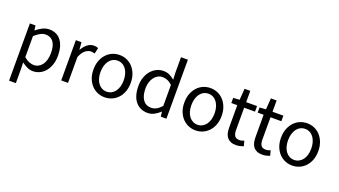

<svg xmlns="http://www.w3.org/2000/svg" viewBox="-71 -1342 3840 2178"><g transform="rotate(20 1849.0 -253.5)"><path d="M82 205V-486H150L157 -430H160Q193 -458 232.5 -478Q272 -498 315 -498Q362 -498 398 -480.5Q434 -463 458 -430.5Q482 -398 494.5 -352.5Q507 -307 507 -250Q507 -188 490 -139.5Q473 -91 444 -57Q415 -23 377 -5.5Q339 12 297 12Q263 12 229.5 -3Q196 -18 162 -44L164 41V205ZM283 -57Q313 -57 338.5 -70.5Q364 -84 382.5 -108.5Q401 -133 411.5 -169Q422 -205 422 -250Q422 -290 415 -323Q408 -356 392.5 -379.5Q377 -403 352.5 -416Q328 -429 294 -429Q263 -429 231.5 -412Q200 -395 164 -363V-108Q197 -80 228 -68.5Q259 -57 283 -57Z M637 0V-486H705L712 -398H715Q740 -444 775.5 -471Q811 -498 853 -498Q882 -498 905 -488L889 -416Q877 -420 867 -422Q857 -424 842 -424Q811 -424 777.5 -399Q744 -374 719 -312V0Z M1163 12Q1118 12 1077.5 -5Q1037 -22 1006 -54.5Q975 -87 956.5 -134.5Q938 -182 938 -242Q938 -303 956.5 -350.5Q975 -398 1006 -431Q1037 -464 1077.5 -481Q1118 -498 1163 -498Q1208 -498 1248.5 -481Q1289 -464 1320 -431Q1351 -398 1369.5 -350.5Q1388 -303 1388 -242Q1388 -182 1369.5 -134.5Q1351 -87 1320 -54.5Q1289 -22 1248.5 -5Q1208 12 1163 12ZM1163 -56Q1194 -56 1220 -69.5Q1246 -83 1264.5 -107.5Q1283 -132 1293 -166Q1303 -200 1303 -242Q1303 -284 1293 -318.5Q1283 -353 1264.5 -378Q1246 -403 1220 -416.5Q1194 -430 1163 -430Q1132 -430 1106 -416.5Q1080 -403 1061.5 -378Q1043 -353 1033 -318.5Q1023 -284 1023 -242Q1023 -200 1033 -166Q1043 -132 1061.5 -107.5Q1080 -83 1106 -69.5Q1132 -56 1163 -56Z M1682 12Q1590 12 1535.5 -54Q1481 -120 1481 -242Q1481 -301 1498.5 -348.5Q1516 -396 1545 -429Q1574 -462 1612 -480Q1650 -498 1692 -498Q1734 -498 1765 -483Q1796 -468 1828 -442L1824 -525V-712H1907V0H1839L1832 -57H1829Q1800 -29 1762.5 -8.5Q1725 12 1682 12ZM1700 -57Q1734 -57 1764 -73.5Q1794 -90 1824 -124V-378Q1793 -406 1764.5 -417.5Q1736 -429 1706 -429Q1677 -429 1651.5 -415.5Q1626 -402 1607 -377.5Q1588 -353 1577 -319Q1566 -285 1566 -243Q1566 -155 1601 -106Q1636 -57 1700 -57Z M2260 12Q2215 12 2174.5 -5Q2134 -22 2103 -54.5Q2072 -87 2053.5 -134.5Q2035 -182 2035 -242Q2035 -303 2053.5 -350.5Q2072 -398 2103 -431Q2134 -464 2174.5 -481Q2215 -498 2260 -498Q2305 -498 2345.5 -481Q2386 -464 2417 -431Q2448 -398 2466.5 -350.5Q2485 -303 2485 -242Q2485 -182 2466.5 -134.5Q2448 -87 2417 -54.5Q2386 -22 2345.5 -5Q2305 12 2260 12ZM2260 -56Q2291 -56 2317 -69.5Q2343 -83 2361.5 -107.5Q2380 -132 2390 -166Q2400 -200 2400 -242Q2400 -284 2390 -318.5Q2380 -353 2361.5 -378Q2343 -403 2317 -416.5Q2291 -430 2260 -430Q2229 -430 2203 -416.5Q2177 -403 2158.5 -378Q2140 -353 2130 -318.5Q2120 -284 2120 -242Q2120 -200 2130 -166Q2140 -132 2158.5 -107.5Q2177 -83 2203 -69.5Q2229 -56 2260 -56Z M2749 12Q2710 12 2683.5 0Q2657 -12 2640.5 -33Q2624 -54 2617 -84Q2610 -114 2610 -150V-419H2538V-481L2614 -486L2624 -622H2693V-486H2824V-419H2693V-149Q2693 -104 2709.5 -79.5Q2726 -55 2768 -55Q2781 -55 2796 -59Q2811 -63 2823 -68L2839 -6Q2819 1 2795.5 6.5Q2772 12 2749 12Z M3067 12Q3028 12 3001.5 0Q2975 -12 2958.5 -33Q2942 -54 2935 -84Q2928 -114 2928 -150V-419H2856V-481L2932 -486L2942 -622H3011V-486H3142V-419H3011V-149Q3011 -104 3027.5 -79.5Q3044 -55 3086 -55Q3099 -55 3114 -59Q3129 -63 3141 -68L3157 -6Q3137 1 3113.5 6.5Q3090 12 3067 12Z M3427 12Q3382 12 3341.5 -5Q3301 -22 3270 -54.5Q3239 -87 3220.5 -134.5Q3202 -182 3202 -242Q3202 -303 3220.5 -350.5Q3239 -398 3270 -431Q3301 -464 3341.5 -481Q3382 -498 3427 -498Q3472 -498 3512.5 -481Q3553 -464 3584 -431Q3615 -398 3633.5 -350.5Q3652 -303 3652 -242Q3652 -182 3633.5 -134.5Q3615 -87 3584 -54.5Q3553 -22 3512.5 -5Q3472 12 3427 12ZM3427 -56Q3458 -56 3484 -69.5Q3510 -83 3528.5 -107.5Q3547 -132 3557 -166Q3567 -200 3567 -242Q3567 -284 3557 -318.5Q3547 -353 3528.5 -378Q3510 -403 3484 -416.5Q3458 -430 3427 -430Q3396 -430 3370 -416.5Q3344 -403 3325.5 -378Q3307 -353 3297 -318.5Q3287 -284 3287 -242Q3287 -200 3297 -166Q3307 -132 3325.5 -107.5Q3344 -83 3370 -69.5Q3396 -56 3427 -56Z"/></g></svg>

Font: TypoPRO Source Sans Pro
Style: Regular
Weight: 400
Designer: Paul D. Hunt
Foundry: Adobe Systems Incorporated
Version: Version 2.020;PS 2.000;hotconv 1.0.86;makeotf.lib2.5.63406